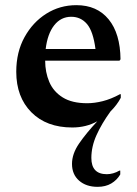

<svg xmlns="http://www.w3.org/2000/svg" viewBox="-20 -484 531 744"><path d="M260 10Q160 10 101.5 -49Q43 -108 43 -206Q43 -282 75 -340Q107 -398 159.5 -431Q212 -464 276 -464Q356 -464 401 -409Q446 -354 447 -254L443 -249H155Q155 -204 171 -166.5Q187 -129 223 -106.5Q259 -84 318 -84Q346 -84 378 -92Q410 -100 445 -119H448V-105Q434 -78 408 -52Q374 -5 354 39.5Q334 84 334 128Q334 191 394 191Q406 191 418.5 187.5Q431 184 443 177H446V192Q433 214 411 227Q389 240 358 240Q314 240 286.5 216Q259 192 259 151Q259 112 286.5 72Q314 32 357 -14Q314 10 260 10ZM256 -419Q216 -419 190 -386Q164 -353 157 -294H350Q341 -363 317 -391Q293 -419 256 -419Z"/></svg>

Font: Spectral SemiBold
Style: Regular
Weight: 600
Designer: Jean-Baptiste Levee
Foundry: Production Type
Version: Version 2.001